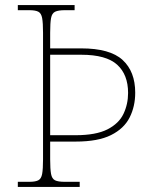

<svg xmlns="http://www.w3.org/2000/svg" viewBox="-20 -734 602 754"><path d="M50 0V-20H95Q119 -20 130.5 -26Q142 -32 145.5 -51Q149 -70 149 -108V-605Q149 -644 145.5 -663Q142 -682 130.5 -688Q119 -694 95 -694H50V-714H273V-694H235Q209 -694 196.5 -688Q184 -682 180.5 -663Q177 -644 177 -605V-544H299Q412 -544 461.5 -498.5Q511 -453 511 -370Q511 -316 489 -272.5Q467 -229 416 -203.5Q365 -178 277 -178H177V-108Q177 -70 180.5 -51Q184 -32 196 -26Q208 -20 234 -20H293V0ZM276 -203Q357 -203 402 -226Q447 -249 465 -287Q483 -325 483 -369Q483 -441 440 -480Q397 -519 299 -519H177V-203Z"/></svg>

Font: Noto Serif Tamil Thin
Style: Regular
Weight: 100
Designer: Indian Type Foundry, Tom Grace, and the Monotype Design Team
Foundry: Monotype Imaging Inc.
Version: Version 2.004; ttfautohint (v1.8.4.7-5d5b)